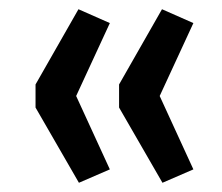

<svg xmlns="http://www.w3.org/2000/svg" viewBox="-20 -476 481 416"><path d="M151 -80 57 -243V-293L150 -456L218 -426L145 -268L218 -109ZM332 -80 238 -243V-293L331 -456L399 -426L326 -268L399 -109Z"/></svg>

Font: Nunito Sans 10pt SemiCondensed SemiBold
Style: Regular
Weight: 600
Width: 4
Designer: Vernon Adams
Foundry: Vernon Adams
Version: Version 3.101;gftools[0.9.27]